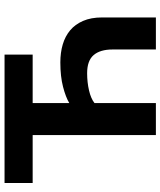

<svg xmlns="http://www.w3.org/2000/svg" viewBox="49 -751 702 840"><g transform="rotate(-90 400.0 -331.0)"><path d="M369.1 0H229V-539.1H19.5V-662.1H581.1V-539.1H369.1V-378.9Q395 -394.5 440.2 -406.2Q485.4 -418 546.9 -418Q589.8 -418 625.5 -407.5Q661.1 -397 687.3 -375.2Q713.4 -353.5 728.5 -318.6Q743.7 -283.7 743.7 -235.4V0H603.5V-189.5Q603.5 -243.7 579.1 -272.2Q554.7 -300.8 499.5 -300.8Q460 -300.8 424.3 -292.5Q388.7 -284.2 369.1 -268.6Z"/></g></svg>

Font: PT Astra Sans
Style: Bold
Weight: 700
Designer: A.Korolkova, I. Chaeva
Foundry: ParaType Ltd
Version: Version 1.001; ttfautohint (v1.6)